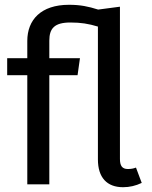

<svg xmlns="http://www.w3.org/2000/svg" viewBox="-20 -770 637 802"><path d="M94 -456V0H186V-456H304L314 -527H186V-600C186 -651 207 -676 274 -676C318 -676 349 -671 389 -659V-104C389 -28 427 12 494 12C521 12 547 6 572 -6L548 -70C538 -66 527 -64 514 -64C490 -64 481 -78 481 -106V-742L390 -730C349 -743 316 -750 268 -750C151 -750 94 -687 94 -599V-527H10V-456Z"/></svg>

Font: FiraGO Unicode
Style: Regular
Weight: 400
Designer: bBox Type
Foundry: bBox Type GmbH
Version: Version 1.001;PS 001.001;hotconv 1.0.88;makeotf.lib2.5.64775